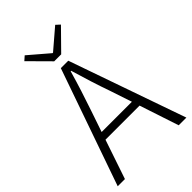

<svg xmlns="http://www.w3.org/2000/svg" viewBox="-272 -1032 1131 1131"><g transform="rotate(-45 293.5 -466.5)"><path d="M322 -785 445 -910 420 -933 295 -826H291L166 -933L140 -910L264 -785ZM167 -293 212 -425C241 -510 266 -587 291 -675H295C321 -587 345 -510 375 -425L419 -293ZM516 0H580L325 -729H263L8 0H68L151 -245H435Z"/></g></svg>

Font: Noto Sans Japanese Light
Style: Regular
Weight: 300
Designer: Ryoko NISHIZUKA (kana & ideographs); Paul D. Hunt (Latin, Greek & Cyrillic); Wenlong ZHANG (bopomofo); Sandoll Communica
Foundry: Adobe Systems Incorporated
Version: Version 1.000;PS 1;hotconv 1.0.78;makeotf.lib2.5.61930